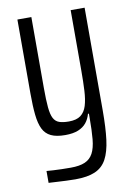

<svg xmlns="http://www.w3.org/2000/svg" viewBox="-82 -562 557 813"><g transform="rotate(-10 197.0 -155.5)"><path d="M176 199Q156 199 136 198Q116 197 97.5 196Q79 195 61 194V143Q73 144 89.5 145Q106 146 125.5 146.5Q145 147 165 147Q203 147 226 137Q249 127 261 104.5Q273 82 276.5 44.5Q280 7 280 -49V-65H276Q270 -43 257 -27Q244 -11 222 -2Q200 7 166 7Q128 7 105 -4Q82 -15 70.5 -38.5Q59 -62 55 -100Q51 -138 51 -191V-510H111V-205Q111 -153 114 -121.5Q117 -90 125.5 -74Q134 -58 150 -52.5Q166 -47 191 -47Q224 -47 242 -60.5Q260 -74 268 -100Q276 -126 278 -164Q280 -202 280 -249V-510H340V-69Q340 6 333.5 57Q327 108 310 139.5Q293 171 260.5 185Q228 199 176 199Z"/></g></svg>

Font: Saira ExtraCondensed
Style: Regular
Weight: 400
Width: 2
Designer: Hector Gatti with collaboration of the Omnibus-Type team
Foundry: Omnibus-Type
Version: Version 1.101